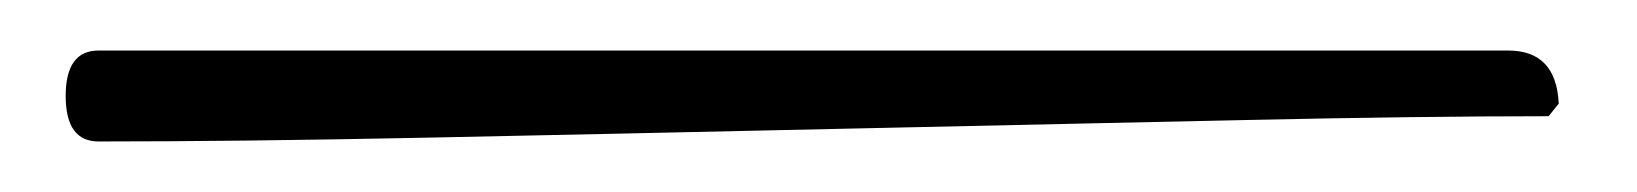

<svg xmlns="http://www.w3.org/2000/svg" viewBox="-20 -4 648 76"><path d="M19 52Q6 52 6 34Q6 16 19 16H577Q596 16 597 37L593 42Q543 42 473 43.5Q403 45 312 47Q222 49 148.5 50.5Q75 52 19 52Z"/></svg>

Font: Qwigley
Style: Regular
Weight: 400
Designer: Robert E. Leuschke
Foundry: Robert E. Leuschke
Version: Version 1.010; ttfautohint (v1.8.3)